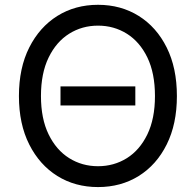

<svg xmlns="http://www.w3.org/2000/svg" viewBox="-20 -757 803 787"><path d="M534.7 -402.8V-324.7H228V-402.8ZM381.8 9.8Q288.1 9.8 215.1 -35.6Q142.1 -81.1 99.9 -164.8Q57.6 -248.5 57.6 -363.3Q57.6 -478.5 99.9 -562.3Q142.1 -646 215.1 -691.7Q288.1 -737.3 381.8 -737.3Q475.6 -737.3 548.6 -691.7Q621.6 -646 663.3 -562.3Q705.1 -478.5 705.1 -363.3Q705.1 -248.5 663.3 -164.8Q621.6 -81.1 548.6 -35.6Q475.6 9.8 381.8 9.8ZM381.8 -75.7Q446.8 -75.7 499.8 -108.6Q552.7 -141.6 584 -206.1Q615.2 -270.5 615.2 -363.3Q615.2 -457 584 -521.5Q552.7 -585.9 499.8 -618.9Q446.8 -651.9 381.8 -651.9Q316.4 -651.9 263.4 -618.7Q210.4 -585.4 179.2 -521Q147.9 -456.5 147.9 -363.3Q147.9 -270.5 179.2 -206.3Q210.4 -142.1 263.4 -108.9Q316.4 -75.7 381.8 -75.7Z"/></svg>

Font: Inter 16pt
Style: Regular
Weight: 400
Version: Version 4.001;git-66647c0bb